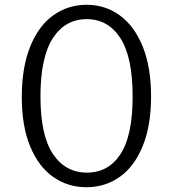

<svg xmlns="http://www.w3.org/2000/svg" viewBox="-20 -772 723 802"><path d="M611 -369Q611 -247 576 -161.5Q541 -76 480 -33Q419 10 341 10Q263 10 202 -33Q141 -76 106 -160.5Q71 -245 71 -367Q71 -490 106 -577Q141 -664 202.5 -708Q264 -752 342 -752Q419 -752 480 -708Q541 -664 576 -578Q611 -492 611 -369ZM534 -369Q534 -533 483 -612.5Q432 -692 342 -692Q252 -692 200.5 -612Q149 -532 149 -369Q149 -207 201 -129Q253 -51 343 -51Q433 -51 483.5 -128.5Q534 -206 534 -369Z"/></svg>

Font: Libre Franklin Light
Style: Regular
Weight: 300
Designer: Pablo Impallari, Rodrigo Fuenzalida
Foundry: Impallari Type
Version: Version 1.002; ttfautohint (v1.5)